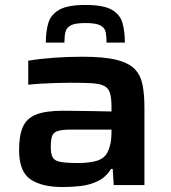

<svg xmlns="http://www.w3.org/2000/svg" viewBox="-20 -747 691 775"><path d="M233 8Q148 8 102.5 -23.5Q57 -55 57 -141Q57 -199 72 -234Q87 -269 125.5 -284.5Q164 -300 234 -300Q248 -300 282 -299.5Q316 -299 356.5 -298.5Q397 -298 430 -297V-316Q430 -351 424 -371Q418 -391 401 -400Q384 -409 351.5 -411Q319 -413 266 -413Q239 -413 205 -412Q171 -411 140.5 -409Q110 -407 94 -405V-502Q142 -510 198 -514Q254 -518 314 -518Q400 -518 450 -505.5Q500 -493 524 -468Q548 -443 555.5 -404Q563 -365 563 -312V0H439L435 -65H428Q407 -31 374 -15.5Q341 0 304 4Q267 8 233 8ZM296 -89Q339 -89 369 -97.5Q399 -106 412 -129Q430 -162 430 -210V-224H270Q234 -224 215.5 -219Q197 -214 191 -199.5Q185 -185 185 -154Q185 -126 192.5 -112Q200 -98 224 -93.5Q248 -89 296 -89ZM325 -727Q398 -727 431.5 -707.5Q465 -688 474.5 -654Q484 -620 484 -575H410Q410 -600 406.5 -617.5Q403 -635 385 -644.5Q367 -654 325 -654Q283 -654 265.5 -644.5Q248 -635 244 -617.5Q240 -600 240 -575H165Q165 -620 175 -654Q185 -688 219 -707.5Q253 -727 325 -727Z"/></svg>

Font: Saira Expanded SemiBold
Style: Regular
Weight: 600
Width: 7
Designer: Hector Gatti with collaboration of the Omnibus-Type team
Foundry: Omnibus-Type
Version: Version 1.100; ttfautohint (v1.8.3)